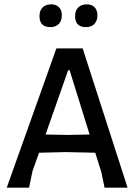

<svg xmlns="http://www.w3.org/2000/svg" viewBox="-20 -865 627 885"><path d="M216 -845Q239 -845 252 -831.5Q265 -818 265 -795Q265 -769 251 -754.5Q237 -740 212 -740Q162 -740 162 -791Q162 -816 176.5 -830.5Q191 -845 216 -845ZM380 -845Q403 -845 416 -831.5Q429 -818 429 -795Q429 -769 415 -754.5Q401 -740 376 -740Q326 -740 326 -791Q326 -816 340.5 -830.5Q355 -845 380 -845ZM361 -642 568 0H462L447 -72L419 -161L283 -164L160 -161L130 -77L114 0H11L240 -642ZM294 -541 190 -245 290 -243 393 -245 301 -541Z"/></svg>

Font: Alegreya Sans Medium
Style: Regular
Weight: 500
Designer: Juan Pablo del Peral
Foundry: Huerta Tipografica
Version: Version 2.007